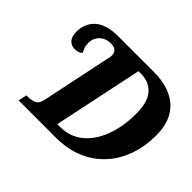

<svg xmlns="http://www.w3.org/2000/svg" viewBox="-152 -949 1184 1184"><g transform="rotate(45 440.5 -357.0)"><path d="M122 0 134 -56H148Q176 -56 200 -66Q224 -76 232 -112L327 -567Q333 -590 333 -602Q333 -651 276 -651Q232 -651 203.5 -624Q175 -597 175 -555Q175 -529 181 -515Q187 -501 194 -487Q184 -476 170.5 -472Q157 -468 142 -468Q111 -468 92.5 -489.5Q74 -511 74 -553Q74 -623 123 -668.5Q172 -714 281 -714H588Q724 -714 799.5 -646Q875 -578 875 -448Q875 -354 847 -272.5Q819 -191 763.5 -129.5Q708 -68 628 -34Q548 0 445 0ZM417 -65Q504 -65 565.5 -115.5Q627 -166 660 -254.5Q693 -343 693 -456Q693 -556 651.5 -603Q610 -650 539 -650H517L394 -65Z"/></g></svg>

Font: Noto Serif SemiCondensed ExtraBold
Style: Italic
Weight: 800
Width: 4
Italic angle: -12°
Designer: Monotype Design Team
Foundry: Monotype Imaging Inc.
Version: Version 2.014; ttfautohint (v1.8.4.7-5d5b)